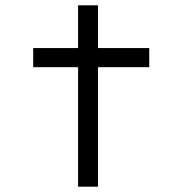

<svg xmlns="http://www.w3.org/2000/svg" viewBox="-20 -703 703 723"><path d="M274 0V-683H349V0ZM105 -450V-522H542V-450Z"/></svg>

Font: Lexend Tera Light
Style: Regular
Weight: 300
Designer: Bonnie Shaver-Troup, Thomas Jockin
Foundry: Lexend
Version: Version 1.007